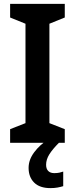

<svg xmlns="http://www.w3.org/2000/svg" viewBox="-20 -734 385 987"><path d="M313 0H32V-70L111 -101V-612L32 -644V-714H313V-644L234 -612V-101L313 -70ZM217 113Q217 134 228 145Q239 156 259 156Q274 156 285.5 153.5Q297 151 305 148V223Q292 227 276 230Q260 233 239 233Q184 233 155.5 204.5Q127 176 127 129Q127 87 156 48.5Q185 10 224 -14L283 0Q250 33 233.5 59.5Q217 86 217 113Z"/></svg>

Font: Noto Sans Malayalam SemiCondensed SemiBold
Style: Regular
Weight: 600
Width: 4
Designer: Jelle Bosma - Monotype Design Team
Foundry: Monotype Imaging Inc.
Version: Version 2.104; ttfautohint (v1.8.4.7-5d5b)